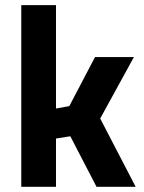

<svg xmlns="http://www.w3.org/2000/svg" viewBox="-20 -720 555 740"><path d="M195.8 0H62V-700.2H195.8V-301.8L247.1 -311L346.2 -500H496.1L366.2 -263.2L502.9 0H352.1L251 -194.8L195.8 -186Z"/></svg>

Font: TitilliumWeb-Bold
Style: Bold
Weight: 700
Version: Version 1.001;PS 57.000;hotconv 1.0.70;makeotf.lib2.5.55311